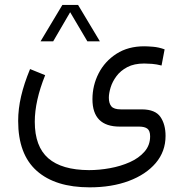

<svg xmlns="http://www.w3.org/2000/svg" viewBox="-20 -532 761 795"><path d="M238.3 -511.7H303.2L393.6 -360.8H341.8L270.5 -481.4L200.2 -360.8H147.9ZM167 -220.7Q124 -113.8 124 -27.8Q124 74.7 179.9 123.3Q235.8 171.9 348.6 172.4Q391.1 172.4 435.5 164.3Q480 156.2 517.6 139.4Q555.2 122.6 578.4 95.9Q601.6 69.3 601.6 32.7Q601.6 9.3 590.1 0.7Q578.6 -7.8 555.7 -7.8H475.6Q362.8 -7.8 362.8 -121.1Q362.8 -178.2 388.4 -228.3Q414.1 -278.3 462.2 -309.3Q510.3 -340.3 577.1 -340.3Q590.3 -340.3 614 -338.4Q637.7 -336.4 661.6 -327.6L648.9 -260.7Q628.4 -266.1 609.4 -267.6Q590.3 -269 577.1 -269Q535.6 -269 507.3 -254.2Q479 -239.3 462.2 -216.6Q445.3 -193.8 438 -169.7Q430.7 -145.5 430.7 -127.4Q430.7 -104 441.2 -91.6Q451.7 -79.1 480.5 -79.1H568.4Q623 -78.6 644.3 -47.9Q665.5 -17.1 665.5 30.8Q665.5 95.2 624.8 143.1Q584 190.9 513.2 217.3Q442.4 243.7 351.1 243.7Q209 243.7 132.1 175.3Q55.2 106.9 55.2 -31.2Q55.2 -81.1 67.4 -133.5Q79.6 -186 104.5 -246.1Z"/></svg>

Font: Vazir Light FD-WOL-UI
Style: Light-FD-WOL-UI
Weight: 300
Designer: Saber Rastikerdar
Foundry: Saber Rastikerdar
Version: Version 30.0.0